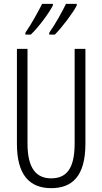

<svg xmlns="http://www.w3.org/2000/svg" viewBox="-20 -968 532 998"><path d="M379 -948H323C308 -916 267 -841 236 -798V-788H265C302 -825 361 -903 379 -940ZM255 -948H199C182 -914 144 -844 112 -798V-788H140C182 -828 236 -902 255 -940ZM424 -714H368V-222C368 -87 322 -41 246 -41C169 -41 123 -92 123 -222V-714H68V-220C68 -62 131 10 246 10C355 10 424 -52 424 -221Z"/></svg>

Font: Noto Sans Display Condensed Light
Style: Regular
Weight: 300
Width: 3
Designer: Monotype Design Team
Foundry: Monotype Imaging Inc.
Version: Version 1.900